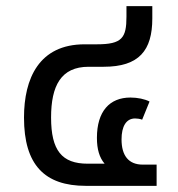

<svg xmlns="http://www.w3.org/2000/svg" viewBox="-20 -604 579 624"><path d="M489 -69H444C398 -69 375 -98 375 -151C375 -193 390 -219 419 -219C425 -219 435 -218 442 -215L466 -274C451 -282 427 -287 404 -287C336 -287 295 -242 295 -156C295 -119 303 -92 320 -72H265C181 -72 146 -115 146 -222C146 -325 178 -387 268 -387H317C432 -387 475 -440 475 -544V-584H391V-550C391 -481 377 -460 295 -460H255C107 -460 58 -349 58 -222C58 -68 125 0 259 0H489Z"/></svg>

Font: Noto Sans Thai UI
Style: Regular
Weight: 400
Designer: Monotype Design Team
Foundry: Monotype Imaging Inc.
Version: Version 1.901